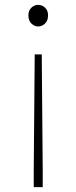

<svg xmlns="http://www.w3.org/2000/svg" viewBox="-20 -560 315 791"><path d="M119 141 123 -336H152L156 141V211H119ZM137 -451Q122 -451 109.5 -463Q97 -475 97 -497Q97 -517 109.5 -528.5Q122 -540 137 -540Q153 -540 165.5 -528.5Q178 -517 178 -497Q178 -475 165.5 -463Q153 -451 137 -451Z"/></svg>

Font: Kinto Sans Thin
Style: Regular
Weight: 100
Designer: Authors: Ryoko NISHIZUKA  (kana & ideographs); Paul D. Hunt (Latin, Greek & Cyrillic); Wenlong ZHANG  (bopomofo); Sandol
Foundry: Adobe Systems Incorporated, ookami Inc.
Version: Version 0.001